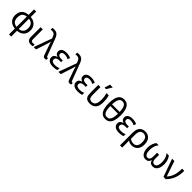

<svg xmlns="http://www.w3.org/2000/svg" viewBox="576 -2983 5429 5429"><g transform="rotate(45 3291.0 -268.0)"><path d="M320 240V8Q241 1 181 -33.5Q121 -68 88 -127.5Q55 -187 55 -268Q55 -350 86 -409.5Q117 -469 176.5 -503.5Q236 -538 320 -544V-760H406V-544Q486 -537 545.5 -502Q605 -467 638 -408Q671 -349 671 -268Q671 -187 639 -127.5Q607 -68 548 -33.5Q489 1 406 8V240ZM320 -62V-473Q259 -467 220.5 -442Q182 -417 164.5 -373.5Q147 -330 147 -268Q147 -207 165 -163Q183 -119 221 -93.5Q259 -68 320 -62ZM406 -62Q466 -69 504.5 -94.5Q543 -120 561.5 -163.5Q580 -207 580 -268Q580 -360 537.5 -411Q495 -462 406 -472Z M958 10Q906 10 872.5 -9Q839 -28 823 -64Q807 -100 807 -150V-536H895V-147Q895 -98 916 -80.5Q937 -63 969 -63Q989 -63 1004.5 -66Q1020 -69 1035 -73V-2Q1022 3 1003 6.5Q984 10 958 10Z M1519 10Q1500 10 1485 4.5Q1470 -1 1459.5 -14.5Q1449 -28 1440 -53L1361 -276Q1355 -294 1347 -317.5Q1339 -341 1330.5 -366Q1322 -391 1315.5 -413Q1309 -435 1305 -451H1301Q1294 -415 1279.5 -368Q1265 -321 1252 -281L1160 0H1066L1262 -538L1236 -605Q1220 -649 1190.5 -671Q1161 -693 1113 -693Q1095 -693 1081.5 -691Q1068 -689 1057 -687V-757Q1066 -760 1076.5 -761.5Q1087 -763 1099 -764Q1111 -765 1124 -765Q1176 -765 1213.5 -748Q1251 -731 1278.5 -695Q1306 -659 1327 -602L1517 -97Q1523 -83 1527 -75.5Q1531 -68 1536.5 -65Q1542 -62 1549 -62Q1557 -62 1564 -64Q1571 -66 1576 -67V-2Q1569 1 1560 4Q1551 7 1541 8.5Q1531 10 1519 10Z M1844 10Q1728 10 1674.5 -34.5Q1621 -79 1621 -146Q1621 -186 1636.5 -211.5Q1652 -237 1677.5 -252.5Q1703 -268 1734 -277V-282Q1691 -296 1665 -325.5Q1639 -355 1639 -403Q1639 -449 1662.5 -480.5Q1686 -512 1730.5 -529Q1775 -546 1837 -546Q1893 -546 1938.5 -534.5Q1984 -523 2013 -507L1985 -434Q1953 -452 1916.5 -462.5Q1880 -473 1837 -473Q1777 -473 1751.5 -452.5Q1726 -432 1726 -397Q1726 -351 1762.5 -332.5Q1799 -314 1847 -314H1916V-246H1847Q1803 -246 1773 -235Q1743 -224 1727.5 -203Q1712 -182 1712 -151Q1712 -108 1746.5 -86.5Q1781 -65 1844 -65Q1896 -65 1934.5 -73Q1973 -81 2004 -97V-19Q1973 -3 1932 3.5Q1891 10 1844 10Z M2508 10Q2489 10 2474 4.5Q2459 -1 2448.5 -14.5Q2438 -28 2429 -53L2350 -276Q2344 -294 2336 -317.5Q2328 -341 2319.5 -366Q2311 -391 2304.5 -413Q2298 -435 2294 -451H2290Q2283 -415 2268.5 -368Q2254 -321 2241 -281L2149 0H2055L2251 -538L2225 -605Q2209 -649 2179.5 -671Q2150 -693 2102 -693Q2084 -693 2070.5 -691Q2057 -689 2046 -687V-757Q2055 -760 2065.5 -761.5Q2076 -763 2088 -764Q2100 -765 2113 -765Q2165 -765 2202.5 -748Q2240 -731 2267.5 -695Q2295 -659 2316 -602L2506 -97Q2512 -83 2516 -75.5Q2520 -68 2525.5 -65Q2531 -62 2538 -62Q2546 -62 2553 -64Q2560 -66 2565 -67V-2Q2558 1 2549 4Q2540 7 2530 8.5Q2520 10 2508 10Z M2833 10Q2717 10 2663.5 -34.5Q2610 -79 2610 -146Q2610 -186 2625.5 -211.5Q2641 -237 2666.5 -252.5Q2692 -268 2723 -277V-282Q2680 -296 2654 -325.5Q2628 -355 2628 -403Q2628 -449 2651.5 -480.5Q2675 -512 2719.5 -529Q2764 -546 2826 -546Q2882 -546 2927.5 -534.5Q2973 -523 3002 -507L2974 -434Q2942 -452 2905.5 -462.5Q2869 -473 2826 -473Q2766 -473 2740.5 -452.5Q2715 -432 2715 -397Q2715 -351 2751.5 -332.5Q2788 -314 2836 -314H2905V-246H2836Q2792 -246 2762 -235Q2732 -224 2716.5 -203Q2701 -182 2701 -151Q2701 -108 2735.5 -86.5Q2770 -65 2833 -65Q2885 -65 2923.5 -73Q2962 -81 2993 -97V-19Q2962 -3 2921 3.5Q2880 10 2833 10Z M3317 10Q3250 10 3209.5 -7.5Q3169 -25 3148.5 -57.5Q3128 -90 3121 -134.5Q3114 -179 3114 -233V-536H3202V-236Q3202 -179 3211 -140.5Q3220 -102 3246.5 -82Q3273 -62 3324 -62Q3372 -62 3406 -87Q3440 -112 3457.5 -164Q3475 -216 3475 -296Q3475 -366 3467 -421Q3459 -476 3444 -536H3532Q3543 -497 3550 -459.5Q3557 -422 3560.5 -382Q3564 -342 3564 -292Q3564 -137 3499 -63.5Q3434 10 3317 10ZM3296 -606V-618L3344 -776H3450V-766L3355 -606Z M3929 10Q3847 10 3793.5 -36.5Q3740 -83 3714 -169.5Q3688 -256 3688 -377Q3688 -499 3712 -586Q3736 -673 3789.5 -719Q3843 -765 3929 -765Q4012 -765 4066 -719.5Q4120 -674 4146.5 -587Q4173 -500 4173 -377Q4173 -256 4148.5 -169.5Q4124 -83 4070.5 -36.5Q4017 10 3929 10ZM3929 -63Q3981 -63 4014.5 -93Q4048 -123 4065 -187Q4082 -251 4084 -354H3777Q3779 -252 3794.5 -188Q3810 -124 3843 -93.5Q3876 -63 3929 -63ZM3777 -422H4083Q4080 -513 4063 -572.5Q4046 -632 4013 -661.5Q3980 -691 3929 -691Q3878 -691 3845.5 -661.5Q3813 -632 3797 -572.5Q3781 -513 3777 -422Z M4485 10Q4369 10 4315.5 -34.5Q4262 -79 4262 -146Q4262 -186 4277.5 -211.5Q4293 -237 4318.5 -252.5Q4344 -268 4375 -277V-282Q4332 -296 4306 -325.5Q4280 -355 4280 -403Q4280 -449 4303.5 -480.5Q4327 -512 4371.5 -529Q4416 -546 4478 -546Q4534 -546 4579.5 -534.5Q4625 -523 4654 -507L4626 -434Q4594 -452 4557.5 -462.5Q4521 -473 4478 -473Q4418 -473 4392.5 -452.5Q4367 -432 4367 -397Q4367 -351 4403.5 -332.5Q4440 -314 4488 -314H4557V-246H4488Q4444 -246 4414 -235Q4384 -224 4368.5 -203Q4353 -182 4353 -151Q4353 -108 4387.5 -86.5Q4422 -65 4485 -65Q4537 -65 4575.5 -73Q4614 -81 4645 -97V-19Q4614 -3 4573 3.5Q4532 10 4485 10Z M4757 240V-275Q4757 -366 4786 -426Q4815 -486 4866.5 -516Q4918 -546 4985 -546Q5063 -546 5118.5 -512.5Q5174 -479 5203 -416Q5232 -353 5232 -263Q5232 -178 5201 -116.5Q5170 -55 5115.5 -22.5Q5061 10 4991 10Q4951 10 4913 -1.5Q4875 -13 4846 -35H4841Q4843 -19 4844 17Q4845 53 4845 98V240ZM4990 -63Q5038 -63 5072 -86Q5106 -109 5123.5 -153.5Q5141 -198 5141 -263Q5141 -370 5100.5 -421Q5060 -472 4983 -472Q4916 -472 4881 -422.5Q4846 -373 4846 -274V-112Q4875 -87 4912.5 -75Q4950 -63 4990 -63Z M5543 10Q5481 10 5438.5 -24Q5396 -58 5374 -119Q5352 -180 5352 -260Q5352 -355 5378 -424Q5404 -493 5441 -536H5531Q5506 -507 5485.5 -467.5Q5465 -428 5452.5 -376Q5440 -324 5440 -259Q5440 -162 5470 -112.5Q5500 -63 5549 -63Q5582 -63 5603.5 -80Q5625 -97 5635 -126.5Q5645 -156 5645 -193V-354H5729V-193Q5729 -152 5740.5 -122.5Q5752 -93 5773 -78Q5794 -63 5824 -63Q5858 -63 5882.5 -85Q5907 -107 5920.5 -151Q5934 -195 5934 -259Q5934 -322 5923 -372.5Q5912 -423 5891.5 -463.5Q5871 -504 5843 -536H5933Q5960 -505 5980 -464.5Q6000 -424 6011 -373Q6022 -322 6022 -260Q6022 -180 6000 -119Q5978 -58 5935.5 -24Q5893 10 5831 10Q5776 10 5741 -15.5Q5706 -41 5689 -100H5684Q5674 -61 5655 -36.5Q5636 -12 5608 -1Q5580 10 5543 10Z M6256 0 6066 -536H6157L6254 -247Q6262 -223 6274 -190Q6286 -157 6296.5 -125.5Q6307 -94 6312 -74H6316Q6373 -137 6405.5 -206.5Q6438 -276 6451.5 -357.5Q6465 -439 6465 -536H6552Q6552 -431 6534 -340.5Q6516 -250 6472.5 -166.5Q6429 -83 6351 0Z"/></g></svg>

Font: Noto Sans Ambassadori
Style: Regular
Weight: 400
Designer: Monotype Design Team
Foundry: Monotype Imaging Inc.
Version: Version 2.013